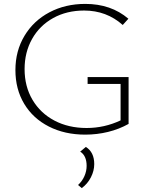

<svg xmlns="http://www.w3.org/2000/svg" viewBox="-20 -684 760 984"><path d="M639 -289V-49Q591 -22 534 -8Q477 6 417 6Q312 6 230.5 -35.5Q149 -77 104 -152Q59 -227 59 -325Q59 -423 105.5 -500.5Q152 -578 233.5 -621Q315 -664 417 -664Q549 -664 638 -588L609 -556Q526 -630 411 -630Q322 -630 252.5 -591.5Q183 -553 144.5 -484.5Q106 -416 106 -330Q106 -241 146.5 -172.5Q187 -104 259 -66Q331 -28 424 -28Q515 -28 598 -67V-254H429V-289ZM463 157Q463 191 446 224.5Q429 258 399 280L380 264Q401 245 412.5 219Q424 193 424 166Q424 114 391 93L420 69Q463 96 463 157Z"/></svg>

Font: Ysabeau SC Light
Style: Regular
Weight: 300
Designer: Christian Thalmann (Catharsis Fonts)
Version: Version 0.003